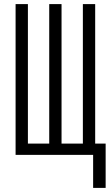

<svg xmlns="http://www.w3.org/2000/svg" viewBox="-20 -755 540 936"><path d="M434 161V0H56V-735H116V-55H220V-735H280V-55H384V-735H444V-55H495V161Z"/></svg>

Font: Iosevka SS18 Light
Style: Regular
Weight: 300
Monospace: yes
Designer: Belleve Invis
Foundry: Belleve Invis
Version: Version 25.1.1; ttfautohint (v1.8.4)